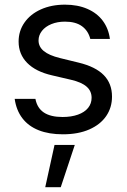

<svg xmlns="http://www.w3.org/2000/svg" viewBox="-20 -557 536 812"><path d="M254.8 -465.5Q222.7 -465.5 197.3 -455.1Q172 -444.8 157.5 -426.5Q143 -408.1 143 -386Q143 -359.5 165.1 -341.2Q187.2 -322.9 233.4 -311.5L312.8 -292.1Q384 -274.9 418.9 -239.3Q453.7 -203.7 453.7 -148.5Q453.7 -102.2 429.2 -66.3Q404.7 -30.4 357.9 -9.7Q311.1 11 245.9 11Q186.8 11 143.5 -6.2Q100.1 -23.5 74.6 -57Q49 -90.5 42.1 -138.8H129.8Q137.1 -100.1 165.6 -81.1Q194.1 -62.2 244.5 -62.2Q281.8 -62.2 309.7 -72.2Q337.7 -82.2 352.6 -100.7Q367.4 -119.1 367.4 -143.6Q367.4 -172 346.2 -190.6Q324.9 -209.3 280.4 -219.6L200.3 -238.3Q131.2 -254.1 95 -290.9Q58.7 -327.7 58.7 -381.2Q58.7 -426.1 83.6 -461.7Q108.4 -497.2 153 -517.3Q197.5 -537.3 254.8 -537.3Q308.7 -537.3 349.8 -519.3Q390.9 -501.4 415.1 -468.6Q439.2 -435.8 444.8 -392.3H361.9Q353.2 -426.8 326.7 -446.1Q300.1 -465.5 254.8 -465.5ZM210.6 55.9H296.3L236.9 234.8H171.3Z"/></svg>

Font: Pretendard Variable
Style: Regular
Weight: 400
Designer: Base glyphs from Inter by Rasmus Andersson; Hangul glyphs from Noto Sans CJK(Source Han Sans) by Jang Soo-young and Kang
Foundry: Kil Hyung-jin
Version: Version 1.100;FEAKit 1.0